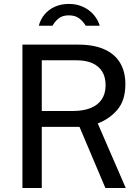

<svg xmlns="http://www.w3.org/2000/svg" viewBox="-20 -948 702 968"><path d="M511.4 0 380.8 -308.4H190.6V0H93.1V-723H375.5Q453.5 -723 506.3 -699.2Q559.1 -675.5 585.6 -630.9Q612.1 -586.3 612.1 -523.8Q612.1 -442.9 572.7 -395.8Q533.2 -348.7 472.8 -325.6L614.1 0ZM512.4 -518.6Q512.4 -559.7 494.9 -587.6Q477.4 -615.6 444.9 -629.8Q412.4 -644 366.6 -644H190.6V-388.4H346Q399.4 -388.4 436.4 -403.1Q473.4 -417.9 492.9 -447Q512.4 -476.1 512.4 -518.6ZM327.6 -928.2Q288.2 -928.2 256.7 -914.2Q225.2 -900.1 204.6 -875.2Q184 -850.4 175.6 -818.2H244.4Q246.5 -822.1 247.8 -823.4Q260.4 -844.1 278.8 -857.4Q297.1 -870.6 327.6 -870.6Q358.5 -870.6 378.5 -856Q398.4 -841.4 412.4 -818.2H482.8Q474.1 -848.2 452.7 -873.2Q431.3 -898.2 399.3 -913.2Q367.3 -928.2 327.6 -928.2Z"/></svg>

Font: Public Sans VF
Style: Regular
Weight: 400
Designer: Pablo Impallari, Rodrigo Fuenzalida (Modified by Dan O. Williams and USWDS)
Version: Version 1.003